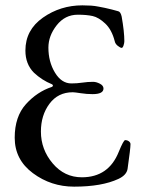

<svg xmlns="http://www.w3.org/2000/svg" viewBox="-20 -684 550 718"><path d="M252 -339Q197 -339 165 -296Q133 -253 133 -192Q133 -125 177 -73Q221 -21 286 -21Q386 -21 424 -116Q442 -160 448 -160Q456 -160 462 -155.5Q468 -151 468 -145Q468 -129 457 -52Q453 -29 423 -15Q361 14 257 14Q171 14 103 -36.5Q35 -87 35 -169Q35 -248 77 -294.5Q119 -341 174 -359Q178 -361 178 -364Q178 -367 174 -369Q137 -384 107 -412Q75 -444 75 -495Q75 -572 140.5 -618Q206 -664 288 -664Q306 -664 320.5 -663Q335 -662 349.5 -659Q364 -656 372.5 -654.5Q381 -653 398 -648.5Q415 -644 422 -642Q431 -640 435 -622Q445 -565 445 -530Q445 -523 442 -514Q439 -505 435 -505Q430 -505 420.5 -512.5Q411 -520 409 -530Q398 -573 373.5 -596Q349 -619 326.5 -624Q304 -629 271 -629Q223 -629 192 -589.5Q161 -550 161 -506Q161 -453 185.5 -412.5Q210 -372 247 -372Q268 -372 288 -375Q308 -378 328 -378Q340 -378 353.5 -371Q367 -364 367 -353Q367 -332 326 -332Q304 -332 281.5 -335.5Q259 -339 252 -339Z"/></svg>

Font: EB Garamond SC 12
Style: Regular
Weight: 400
Version: Version 0.016 ; ttfautohint (v0.97) -l 8 -r 50 -G 200 -x 0 -